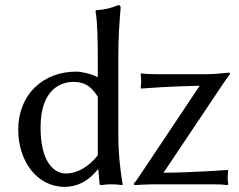

<svg xmlns="http://www.w3.org/2000/svg" viewBox="-20 -718 933 748"><path d="M361 -58H363L368 0C368 2 371 3 377 3C390 1 397 0 412 0C424 0 443 1 456 3L458 0C450 -43 441 -117 441 -192V-500C441 -574 445 -626 450 -688C450 -695 447 -698 441 -698C416 -688 395 -681 354 -678L352 -675C360 -632 361 -558 361 -482V-417C338 -430 297 -439 277 -439C147 -439 51 -349 51 -213C51 -90 124 10 232 10C280 10 325 -12 361 -58ZM361 -113C325 -67 279 -42 238 -42C184 -42 138 -96 138 -221C138 -371 218 -399 266 -399C313 -399 337 -379 361 -341ZM617 -45 846 -387C863 -412 870 -422 876 -429C876 -433 875 -435 871 -435C866 -435 819 -429 790 -429H586C566 -429 545 -430 530 -432L528 -429C529 -416 530 -411 530 -402C530 -393 529 -384 528 -376L530 -373C530 -373 643 -382 758 -384L523 -32C515 -20 509 -11 501 -2L504 3C504 3 557 0 585 0H811C831 0 852 1 867 3L869 0C868 -13 867 -18 867 -27C867 -36 868 -45 869 -53L867 -56C867 -56 739 -46 617 -45Z"/></svg>

Font: Libertinus Sans
Style: Regular
Weight: 400
Designer: Philipp H. Poll, Khaled Hosny
Foundry: Caleb Maclennan
Version: Version 7.050;RELEASE